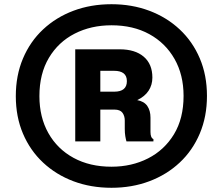

<svg xmlns="http://www.w3.org/2000/svg" viewBox="-20 -820 1057 911"><path d="M509 71Q411 71 328.5 40Q246 9 184.5 -48.5Q123 -106 89 -186Q55 -266 55 -364Q55 -462 89 -542.5Q123 -623 184.5 -680.5Q246 -738 328.5 -769Q411 -800 509 -800Q606 -800 688.5 -769Q771 -738 832.5 -680.5Q894 -623 928 -543Q962 -463 962 -365Q962 -267 928 -186.5Q894 -106 832.5 -48.5Q771 9 688.5 40Q606 71 509 71ZM509 -29Q605 -29 682.5 -68.5Q760 -108 805.5 -183Q851 -258 851 -365Q851 -465 808 -540.5Q765 -616 688.5 -658Q612 -700 509 -700Q412 -700 334.5 -660.5Q257 -621 212 -545.5Q167 -470 167 -364Q167 -264 209.5 -188.5Q252 -113 329 -71Q406 -29 509 -29ZM337 -149V-586H548Q621 -586 662 -551Q703 -516 703 -452Q703 -417 685 -389.5Q667 -362 631 -345Q664 -339 679 -317Q694 -295 694 -262V-194Q694 -166 708 -160V-149H580Q577 -159 574.5 -174Q572 -189 572 -208V-248Q572 -270 561 -285Q550 -300 523 -300H456V-149ZM456 -385H522Q582 -385 582 -435Q582 -460 566.5 -472Q551 -484 522 -484H456Z"/></svg>

Font: BDO Grotesk ExtraBold
Style: Regular
Weight: 800
Designer: Deni Anggara
Foundry: Lokal Container
Version: Version 2.000